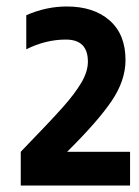

<svg xmlns="http://www.w3.org/2000/svg" viewBox="-20 -703 430 592"><path d="M44 -235Q134 -328 172 -370.5Q210 -413 230.5 -447.5Q251 -482 251 -513Q251 -581 183 -581Q121 -581 61 -551V-656Q122 -683 186 -683Q269 -683 318 -640Q367 -597 367 -518Q367 -455 324.5 -392Q282 -329 187 -235H381V-131H44Z"/></svg>

Font: Biryani Black
Style: Regular
Weight: 900
Designer: Dan Reynolds and Mathieu Reguer
Foundry: Dan Reynolds and Mathieu Reguer
Version: Version 1.004; ttfautohint (v1.1) -l 5 -r 5 -G 72 -x 0 -D la